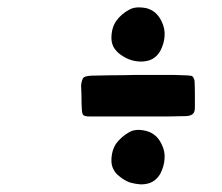

<svg xmlns="http://www.w3.org/2000/svg" viewBox="-20 -641 601 519"><path d="M480.5 -327.1Q476.6 -327.1 434.6 -326.2Q392.6 -326.2 341.8 -326.2Q307.6 -326.2 275.4 -326.2Q243.2 -326.2 221.7 -326.2Q209 -326.2 205.1 -330.1Q202.1 -333 201.2 -344.7Q200.2 -359.4 200.2 -384.8Q199.2 -410.2 199.2 -410.2Q201.2 -426.8 206.1 -431.6Q210.9 -435.5 227.5 -436.5Q246.1 -436.5 279.3 -437.5Q311.5 -437.5 347.7 -438.5Q402.3 -438.5 449.2 -438.5Q495.1 -437.5 499 -435.5Q502.9 -432.6 503.9 -428.7Q505.9 -424.8 505.9 -421.9Q506.8 -408.2 506.8 -385.7Q506.8 -363.3 506.8 -349.6Q506.8 -336.9 500 -332Q493.2 -327.1 480.5 -327.1ZM300.8 -497.1Q291 -505.9 286.1 -515.6Q281.2 -526.4 281.2 -538.1Q281.2 -565.4 293.9 -584Q307.6 -603.5 330.1 -615.2Q340.8 -621.1 355.5 -621.1Q364.3 -621.1 375 -619.1Q402.3 -612.3 416 -585Q426.8 -563.5 424.8 -543Q423.8 -523.4 413.1 -502.9Q404.3 -488.3 391.6 -481.4Q378.9 -474.6 361.3 -474.6Q361.3 -474.6 361.3 -474.6Q344.7 -474.6 329.1 -480.5Q314.5 -486.3 300.8 -497.1ZM300.8 -166Q291 -173.8 286.1 -184.6Q281.2 -194.3 281.2 -207Q281.2 -233.4 293.9 -252.9Q307.6 -271.5 330.1 -284.2Q347.7 -293.9 375 -287.1Q402.3 -280.3 416 -252.9Q426.8 -232.4 424.8 -211.9Q423.8 -191.4 413.1 -170.9Q404.3 -156.2 391.6 -149.4Q378.9 -142.6 361.3 -142.6Q361.3 -142.6 361.3 -142.6Q344.7 -143.6 329.1 -148.4Q314.5 -154.3 300.8 -166Z"/></svg>

Font: KARPATY Font
Style: Regular
Weight: 400
Designer: Inna Sieryk
Version: Version 1.1